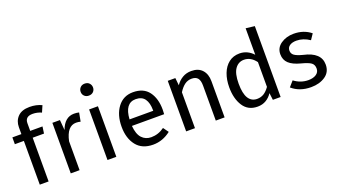

<svg xmlns="http://www.w3.org/2000/svg" viewBox="-65 -1325 3305 1881"><g transform="rotate(-20 1587.0 -384.0)"><path d="M196 0H104V-456H10V-527H104V-599Q104 -664 145.5 -707Q187 -750 269 -750Q339 -750 395 -723L366 -656Q321 -676 274 -676Q196 -676 196 -607V-527H324L314 -456H196Z M519 0H427V-527H506L515 -420Q558 -539 656 -539Q684 -539 708 -533L691 -443Q667 -449 645 -449Q550 -449 519 -301Z M855 -655Q827 -655 809 -672.5Q791 -690 791 -717Q791 -743 808.5 -761.5Q826 -780 855 -780Q885 -780 902.5 -761.5Q920 -743 920 -717Q920 -691 902.5 -673Q885 -655 855 -655ZM902 0H810V-527H902Z M1284 12Q1169 12 1110 -63Q1051 -138 1051 -258Q1051 -382 1110 -460.5Q1169 -539 1270 -539Q1380 -539 1433.5 -467Q1487 -395 1487 -279Q1487 -256 1485 -232H1149Q1156 -144 1194 -103.5Q1232 -63 1291 -63Q1365 -63 1428 -109L1468 -54Q1384 12 1284 12ZM1396 -300V-306Q1396 -382 1366 -424Q1336 -466 1272 -466Q1159 -466 1149 -300Z M2031 0H1939V-365Q1939 -418 1919 -442.5Q1899 -467 1856 -467Q1815 -467 1783 -443.5Q1751 -420 1722 -374V0H1630V-527H1709L1717 -449Q1744 -490 1785 -514.5Q1826 -539 1878 -539Q1952 -539 1991.5 -495Q2031 -451 2031 -378Z M2373 12Q2274 12 2224 -65Q2174 -142 2174 -261Q2174 -340 2198 -403Q2222 -466 2268.5 -502.5Q2315 -539 2381 -539Q2462 -539 2523 -474V-750L2615 -739V0H2534L2525 -73Q2500 -34 2461.5 -11Q2423 12 2373 12ZM2393 -61Q2433 -61 2464 -80Q2495 -99 2523 -139V-397Q2472 -466 2401 -466Q2343 -466 2308 -417Q2273 -368 2273 -263Q2273 -160 2304 -110.5Q2335 -61 2393 -61Z M2931 12Q2811 12 2732 -57L2781 -113Q2848 -62 2929 -62Q2979 -62 3010.5 -83Q3042 -104 3042 -142Q3042 -182 3015 -202Q2988 -222 2914 -241Q2833 -262 2794 -298.5Q2755 -335 2755 -394Q2755 -461 2811.5 -500Q2868 -539 2945 -539Q3050 -539 3124 -479L3085 -421Q3018 -466 2948 -466Q2904 -466 2877.5 -448Q2851 -430 2851 -397Q2851 -365 2876.5 -346.5Q2902 -328 2964 -312Q3139 -274 3139 -148Q3139 -70 3078.5 -29Q3018 12 2931 12Z"/></g></svg>

Font: Trujillo
Style: Regular
Weight: 400
Designer: Fira Sans original fonts by bBox Type GmbH, Carrois Corporate GbR, & Edenspiekermann AG / Changes by Cristiano Sobral
Foundry: Fira Sans original fonts by bBox Type GmbH, Carrois Corporate GbR, & Edenspiekermann AG / Changes by Cristiano Sobral
Version: Version 4.301;October 17, 2021;FontCreator 14.0.0.2814 64-bi